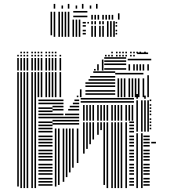

<svg xmlns="http://www.w3.org/2000/svg" viewBox="-20 -960 872 980"><path d="M76 -8H68V-464H76ZM92 0H84V-464H92ZM108 0H100V-464H108ZM124 0H116V-464H124ZM148 0H140V-464H148ZM164 0H156V-464H164ZM248 -12H176V-20H248ZM248 -28H176V-36H248ZM248 -44H176V-52H248ZM248 -68H176V-76H248ZM248 -84H176V-92H248ZM248 -100H176V-108H248ZM248 -116H176V-124H248ZM248 -140H176V-148H248ZM248 -156H176V-164H248ZM248 -172H176V-180H248ZM248 -188H176V-196H248ZM248 -212H176V-220H248ZM248 -228H176V-236H248ZM248 -244H176V-252H248ZM248 -260H176V-268H248ZM248 -284H176V-292H248ZM248 -300H176V-308H248ZM248 -316H176V-324H248ZM248 -332H176V-340H248ZM248 -356H176V-364H248ZM248 -372H176V-380H248ZM248 -388H176V-396H248ZM248 -404H176V-412H248ZM248 -428H176V-436H248ZM248 -444H176V-452H248ZM268 -8H260V-304H268ZM284 -16H276V-304H284ZM308 -32H300V-304H308ZM324 -56H316V-304H324ZM340 -80H332V-304H340ZM356 -104H348V-304H356ZM380 -128H372V-304H380ZM384 -324H248V-332H384ZM384 -340H248V-348H384ZM384 -356H248V-364H384ZM304 -372H248V-380H304ZM384 -372H312V-380H384ZM304 -396H248V-404H304ZM384 -396H328V-404H384ZM304 -412H248V-420H304ZM384 -412H336V-420H384ZM304 -428H248V-436H304ZM384 -428H352V-436H384ZM304 -444H248V-452H304ZM384 -444H360V-452H384ZM412 -176H404V-336H412ZM428 -200H420V-336H428ZM444 -224H436V-336H444ZM460 -248H452V-336H460ZM484 -272H476V-336H484ZM500 -296H492V-336H500ZM516 -16H508V-336H516ZM532 0H524V-336H532ZM556 0H548V-336H556ZM572 0H564V-336H572ZM588 0H580V-336H588ZM604 0H596V-336H604ZM628 0H620V-336H628ZM664 -12H640V-20H664ZM664 -28H640V-36H664ZM664 -44H640V-52H664ZM664 -68H640V-76H664ZM664 -84H640V-92H664ZM664 -100H640V-108H664ZM664 -116H640V-124H664ZM664 -140H640V-148H664ZM664 -156H640V-164H664ZM664 -172H640V-180H664ZM664 -188H640V-196H664ZM664 -212H640V-220H664ZM664 -228H640V-236H664ZM664 -244H640V-252H664ZM664 -260H640V-268H664ZM664 -284H640V-292H664ZM664 -300H640V-308H664ZM664 -316H640V-324H664ZM664 -332H640V-340H664ZM412 -344H404V-424H412ZM428 -344H420V-424H428ZM444 -344H436V-424H444ZM460 -344H452V-424H460ZM484 -344H476V-424H484ZM500 -344H492V-424H500ZM516 -344H508V-424H516ZM532 -344H524V-424H532ZM556 -344H548V-424H556ZM572 -344H564V-424H572ZM588 -344H580V-424H588ZM604 -344H596V-424H604ZM628 -344H620V-424H628ZM644 -344H636V-424H644ZM660 -344H652V-424H660ZM664 -436H392V-444H664ZM664 -452H392V-460H664ZM684 0H676V-280H684ZM708 0H700V-280H708ZM744 -12H712V-20H744ZM744 -28H712V-36H744ZM744 -44H712V-52H744ZM744 -68H712V-76H744ZM744 -84H712V-92H744ZM744 -100H712V-108H744ZM744 -116H712V-124H744ZM744 -140H712V-148H744ZM744 -156H712V-164H744ZM744 -172H712V-180H744ZM744 -188H712V-196H744ZM744 -212H712V-220H744ZM744 -228H712V-236H744ZM744 -244H712V-252H744ZM744 -260H712V-268H744ZM776 -228H752V-236H776ZM684 -288H676V-448H684ZM708 -288H700V-448H708ZM724 -288H716V-448H724ZM740 -288H732V-448H740ZM752 -300H744V-308H752ZM752 -316H744V-324H752ZM752 -332H744V-340H752ZM752 -348H744V-356H752ZM752 -372H744V-380H752ZM752 -388H744V-396H752ZM752 -404H744V-412H752ZM752 -420H744V-428H752ZM752 -444H744V-452H752ZM684 -456H676V-480H684ZM724 -456H716V-472H724ZM76 -464H68V-592H76ZM92 -464H84V-592H92ZM108 -464H100V-592H108ZM124 -464H116V-592H124ZM148 -464H140V-592H148ZM164 -464H156V-592H164ZM180 -464H172V-592H180ZM196 -464H188V-592H196ZM220 -464H212V-592H220ZM236 -464H228V-592H236ZM252 -464H244V-592H252ZM268 -464H260V-592H268ZM292 -464H284V-592H292ZM380 -464H372V-472H380ZM396 -464H388V-504H396ZM568 -476H416V-484H568ZM568 -492H416V-500H568ZM568 -516H416V-524H568ZM568 -532H416V-540H568ZM568 -548H432V-556H568ZM568 -564H440V-572H568ZM568 -588H456V-596H568ZM588 -464H580V-560H588ZM604 -464H596V-560H604ZM620 -464H612V-560H620ZM644 -464H636V-560H644ZM660 -464H652V-560H660ZM676 -464H668V-560H676ZM692 -464H684V-560H692ZM716 -464H708V-560H716ZM712 -580H568V-588H712ZM740 -464H732V-576H740ZM76 -600H68V-664H76ZM92 -600H84V-664H92ZM108 -600H100V-664H108ZM124 -600H116V-664H124ZM148 -600H140V-664H148ZM164 -600H156V-664H164ZM180 -600H172V-664H180ZM196 -600H188V-664H196ZM220 -600H212V-664H220ZM236 -600H228V-664H236ZM252 -600H244V-664H252ZM268 -600H260V-664H268ZM292 -600H284V-664H292ZM468 -600H460V-608H468ZM484 -600H476V-632H484ZM508 -600H500V-656H508ZM624 -604H512V-612H624ZM624 -628H512V-636H624ZM624 -644H512V-652H624ZM624 -660H512V-668H624ZM644 -600H636V-632H644ZM668 -600H660V-632H668ZM684 -600H676V-632H684ZM700 -600H692V-632H700ZM716 -600H708V-632H716ZM740 -600H732V-632H740ZM752 -652H632V-660H752ZM76 -672H68V-680H76ZM92 -672H84V-680H92ZM108 -672H100V-680H108ZM124 -672H116V-680H124ZM148 -672H140V-680H148ZM164 -672H156V-680H164ZM180 -672H172V-680H180ZM196 -672H188V-680H196ZM220 -672H212V-680H220ZM236 -672H228V-680H236ZM252 -672H244V-680H252ZM268 -672H260V-680H268ZM292 -672H284V-680H292ZM524 -672H516V-680H524ZM540 -672H532V-680H540ZM556 -672H548V-680H556ZM580 -672H572V-680H580ZM596 -672H588V-680H596ZM612 -672H604V-680H612ZM628 -672H620V-680H628ZM652 -672H644V-680H652ZM668 -672H660V-680H668ZM736 -684H680V-692H736ZM92 -688H84V-696H92ZM108 -688H100V-696H108ZM124 -688H116V-696H124ZM148 -688H140V-696H148ZM164 -688H156V-696H164ZM180 -688H172V-696H180ZM196 -688H188V-696H196ZM220 -688H212V-696H220ZM236 -688H228V-696H236ZM252 -688H244V-696H252ZM268 -688H260V-696H268ZM556 -688H548V-696H556ZM580 -688H572V-696H580ZM596 -688H588V-696H596ZM612 -688H604V-696H612ZM628 -688H620V-696H628ZM652 -688H644V-696H652ZM668 -688H660V-696H668ZM684 -688H676V-696H684ZM700 -688H692V-696H700ZM724 -688H716V-696H724ZM246 -780H238V-860H246ZM262 -772H254V-860H262ZM286 -772H278V-860H286ZM302 -772H294V-860H302ZM318 -772H310V-860H318ZM334 -772H326V-860H334ZM358 -772H350V-860H358ZM374 -772H366V-860H374ZM390 -772H382V-860H390ZM418 -784H402V-792H418ZM418 -800H402V-808H418ZM418 -824H402V-832H418ZM418 -840H402V-848H418ZM434 -840H426V-848H434ZM454 -772H446V-828H454ZM470 -772H462V-828H470ZM494 -772H486V-828H494ZM510 -772H502V-828H510ZM454 -836H446V-852H454ZM470 -836H462V-852H470ZM494 -836H486V-852H494ZM510 -836H502V-852H510ZM534 -772H526V-852H534ZM550 -772H542V-852H550ZM566 -772H558V-852H566ZM578 -784H570V-792H578ZM578 -800H570V-808H578ZM578 -824H570V-832H578ZM578 -840H570V-848H578ZM246 -860H238V-900H246ZM262 -860H254V-900H262ZM286 -860H278V-900H286ZM302 -860H294V-900H302ZM318 -860H310V-900H318ZM334 -860H326V-900H334ZM426 -872H354V-880H426ZM426 -896H354V-904H426ZM454 -860H446V-884H454ZM470 -860H462V-884H470ZM486 -860H478V-884H486ZM510 -860H502V-884H510ZM526 -860H518V-884H526ZM542 -860H534V-884H542ZM558 -860H550V-884H558ZM590 -860H582V-892H590ZM262 -916H254V-940H262ZM302 -916H294V-932H302ZM334 -916H326V-940H334ZM374 -916H366V-932H374ZM406 -916H398V-940H406ZM446 -916H438V-932H446ZM478 -916H470V-940H478Z"/></svg>

Font: Rubik Lines
Style: Regular
Weight: 400
Designer: Hubert and Fischer, NaN
Foundry: Hubert and Fischer, NaN
Version: Version 2.201